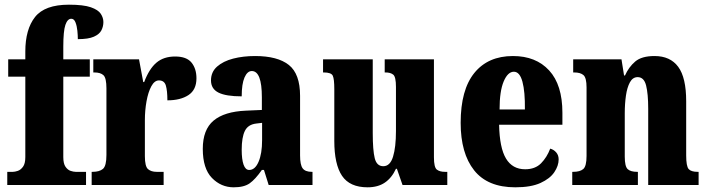

<svg xmlns="http://www.w3.org/2000/svg" viewBox="-20 -789 3020 819"><path d="M11 0V-56H35Q43 -56 55.5 -60Q68 -64 78 -77.5Q88 -91 88 -119V-462H15V-536H88V-569Q88 -664 129.5 -716.5Q171 -769 274 -769Q336 -769 367.5 -758Q399 -747 410 -730Q421 -713 421 -695Q421 -676 412.5 -659.5Q404 -643 380.5 -632.5Q357 -622 312 -622Q312 -638 310 -658Q308 -678 302 -693.5Q296 -709 284 -709Q268 -709 259 -683Q250 -657 250 -590V-536H363V-462H250V-119Q250 -91 259.5 -77.5Q269 -64 281.5 -60Q294 -56 303 -56H347V0Z M371 0V-56H375Q404 -56 419 -68.5Q434 -81 434 -128V-412Q434 -456 421.5 -468Q409 -480 382 -480H378V-536H573L591 -439H595Q616 -495 647 -521.5Q678 -548 727 -548Q776 -548 797 -522Q818 -496 818 -455Q818 -406 784 -383.5Q750 -361 694 -361Q694 -402 687.5 -424Q681 -446 658 -446Q639 -446 625.5 -421Q612 -396 605 -357Q598 -318 598 -277V-123Q598 -79 611.5 -67.5Q625 -56 648 -56H678V0Z M977 10Q923 10 884 -30Q845 -70 845 -154Q845 -236 891 -274.5Q937 -313 1029 -317L1097 -320V-374Q1097 -486 1054 -486Q1035 -486 1023 -458.5Q1011 -431 1011 -378Q944 -378 912 -394Q880 -410 880 -446Q880 -482 906 -505Q932 -528 974.5 -539Q1017 -550 1068 -550Q1164 -550 1212 -512Q1260 -474 1260 -380V-126Q1260 -86 1271 -71Q1282 -56 1310 -56H1313V0H1126L1106 -64H1097Q1069 -24 1045 -7Q1021 10 977 10ZM1043 -64Q1068 -64 1083 -99Q1098 -134 1098 -191V-265L1073 -262Q1038 -258 1024.5 -230.5Q1011 -203 1011 -150Q1011 -109 1019 -86.5Q1027 -64 1043 -64Z M1548 10Q1472 10 1439 -39Q1406 -88 1406 -188V-409Q1406 -452 1399.5 -466Q1393 -480 1361 -480H1358V-536H1570V-222Q1570 -148 1578.5 -114Q1587 -80 1615 -80Q1644 -80 1656.5 -120.5Q1669 -161 1669 -230V-418Q1669 -461 1657.5 -470.5Q1646 -480 1624 -480H1621V-536H1831V-118Q1831 -75 1843.5 -65.5Q1856 -56 1878 -56H1888V0H1697L1673 -69H1669Q1651 -30 1621.5 -10Q1592 10 1548 10Z M2178 10Q2060 10 2002.5 -62.5Q1945 -135 1945 -265Q1945 -406 2003.5 -478Q2062 -550 2168 -550Q2266 -550 2322.5 -488.5Q2379 -427 2379 -308V-257H2109Q2111 -158 2138.5 -112.5Q2166 -67 2220 -67Q2263 -67 2288 -92.5Q2313 -118 2327 -155Q2342 -151 2352.5 -139Q2363 -127 2363 -109Q2363 -82 2344.5 -54.5Q2326 -27 2285.5 -8.5Q2245 10 2178 10ZM2219 -322Q2220 -398 2208.5 -440.5Q2197 -483 2172 -483Q2146 -483 2128.5 -441.5Q2111 -400 2111 -322Z M2421 0V-56H2425Q2454 -56 2468 -68Q2482 -80 2482 -124V-416Q2482 -457 2469 -468.5Q2456 -480 2429 -480H2425V-536H2631L2642 -467H2646Q2662 -503 2689.5 -526.5Q2717 -550 2772 -550Q2839 -550 2873 -504Q2907 -458 2907 -357V-126Q2907 -80 2917.5 -68Q2928 -56 2956 -56H2960V0H2745V-325Q2745 -389 2736 -424.5Q2727 -460 2700 -460Q2679 -460 2667 -438Q2655 -416 2650 -381Q2645 -346 2645 -306V-121Q2645 -79 2657.5 -67.5Q2670 -56 2698 -56H2701V0Z"/></svg>

Font: Noto Serif ExtraCondensed Black
Style: Regular
Weight: 900
Width: 2
Designer: Monotype Design Team
Foundry: Monotype Imaging Inc.
Version: Version 2.015; ttfautohint (v1.8.4.7-5d5b)